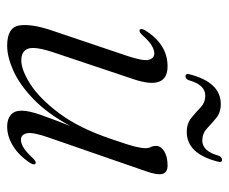

<svg xmlns="http://www.w3.org/2000/svg" viewBox="-73 -574 656 550"><g transform="rotate(90 255.0 -299.0)"><path d="M448 -73Q454 -70 447.5 -58.5Q427 -26.5 399.2 -9Q371.5 8.5 342.5 8.5Q321.5 8.5 309.2 -1.8Q297 -12 297 -33Q297 -54 309.8 -89.8Q322.5 -125.5 341 -172.5Q304.5 -105.5 263 -66Q221.5 -26.5 182 -9Q142.5 8.5 111 8.5Q58 8.5 52.8 -27Q47.5 -62.5 68.5 -123L140.5 -336.5Q155.5 -381.5 151.2 -397.2Q147 -413 133 -413Q123 -413 110.2 -405.5Q97.5 -398 79.5 -377.5Q71 -369 66 -371Q60 -374 66.5 -386Q106.5 -451 170 -451Q239.5 -451 207 -354L131 -127Q112.5 -72.5 119.2 -52.2Q126 -32 153 -32Q180.5 -32 221.5 -58.2Q262.5 -84.5 304.8 -141Q347 -197.5 377.5 -287.5Q395 -338 399.8 -357.5Q404.5 -377 404.5 -387Q404.5 -397 401.2 -403Q398 -409 398 -418Q398 -432 413.5 -441.5Q429 -451 453.5 -451Q474.5 -451 478.2 -436Q482 -421 470 -387.5L374.5 -112Q358 -65 361.8 -48Q365.5 -31 380.5 -31Q390.5 -31 403 -38.5Q415.5 -46 434.5 -66.5Q443 -75 448 -73ZM358 -506Q333.5 -506 317.5 -519.2Q301.5 -532.5 287.5 -545.8Q273.5 -559 254 -559Q223 -559 210 -512.5Q206.5 -502.5 198.5 -502.5Q189.5 -502.5 193 -514.5Q216 -603.5 278 -603.5Q302.5 -603.5 318.2 -590.2Q334 -577 348.2 -563.8Q362.5 -550.5 382.5 -550.5Q413 -550.5 426 -597Q429.5 -607 438 -607Q446.5 -607 443 -595Q420.5 -506 358 -506Z"/></g></svg>

Font: Fraunces 72pt Light
Style: Italic
Weight: 300
Italic angle: -16°
Version: Version 1.000;[b76b70a41]